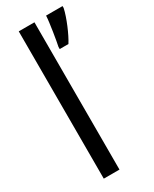

<svg xmlns="http://www.w3.org/2000/svg" viewBox="-198 -809 687 858"><g transform="rotate(-30 145.5 -380.0)"><path d="M146 0V-760H65V0ZM291 -750V-760H206C205 -728 189 -633 184 -611V-600H229C251 -634 282 -707 291 -750Z"/></g></svg>

Font: Noto Sans Arabic ExtCond
Style: Regular
Weight: 400
Width: 2
Designer: Monotype Design Team, Nadine Chahine, Nizar Qandah and Khaled Hosny
Foundry: Monotype Imaging Inc.
Version: Version 2.012